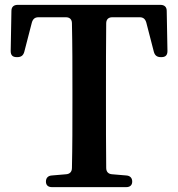

<svg xmlns="http://www.w3.org/2000/svg" viewBox="-20 -763 733 790"><path d="M169 -16C169 -1 178 7 194 7H499C515 7 524 -1 524 -16C524 -31 515 -40 500 -41L441 -46C426 -47 417 -56 417 -72C416 -161 416 -254 416 -343V-393C416 -484 416 -577 417 -667C417 -683 426 -692 442 -692H555C570 -692 578 -684 582 -670L613 -550C617 -535 626 -528 641 -528H645C661 -528 669 -536 669 -553L666 -718C666 -735 656 -743 640 -743H53C37 -743 27 -735 27 -718L24 -553C24 -536 32 -528 48 -528H52C67 -528 76 -535 80 -550L111 -670C115 -684 123 -692 138 -692H251C267 -692 276 -683 276 -667C278 -576 278 -485 278 -393V-343C278 -252 278 -160 276 -72C276 -56 267 -47 252 -46L193 -41C178 -40 169 -31 169 -16Z"/></svg>

Font: 寒蝉锦书宋Pro Soft
Style: Regular
Weight: 700
Designer: 寒蝉锦书宋{Warren} 思源宋体{Ryoko NISHIZUKA 西塚涼子 (kana & ideographs); Frank Grießhammer (Latin, Greek & Cyrillic); Wenlong ZHANG 
Foundry: Adobe & ChillType
Version: Version 2.000;Glyphs 3.1.1 (3135)